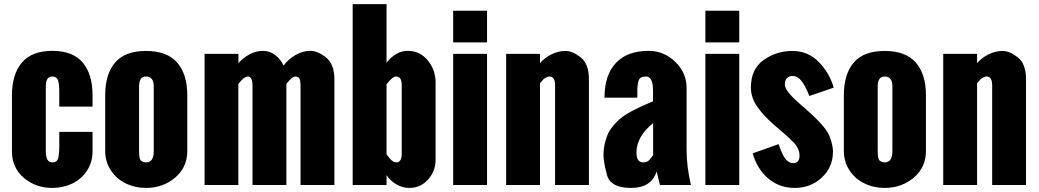

<svg xmlns="http://www.w3.org/2000/svg" viewBox="-20 -899 5048 933"><path d="M38.1 -163.1V-436.5Q38.1 -538.1 86.4 -595Q134.8 -651.9 234.4 -651.9Q334 -651.9 381.8 -595.2Q429.7 -538.6 429.7 -436.5V-380.9H268.1V-453.6Q268.1 -491.7 261.5 -509.5Q254.9 -527.3 233.9 -527.3Q202.6 -527.3 202.6 -479V-163.6Q202.6 -109.9 233.9 -109.9Q257.3 -109.9 262.7 -130.1Q268.1 -150.4 268.1 -190.4V-258.3H429.7V-163.1Q429.7 -110.4 402.3 -69.1Q375 -27.8 330.6 -6.8Q286.1 14.2 233.9 14.2Q153.3 14.2 95.7 -34.9Q38.1 -84 38.1 -163.1Z M491.2 -165.5V-436.5Q491.2 -538.6 539.3 -595Q587.4 -651.4 689.5 -651.4Q791.5 -651.4 840.8 -595Q890.1 -538.6 890.1 -436.5V-165.5Q890.1 -85.9 831.1 -35.9Q772 14.2 689.5 14.2Q636.2 14.2 591.3 -7.6Q546.4 -29.3 518.8 -71Q491.2 -112.8 491.2 -165.5ZM727.1 -163.6V-479Q727.1 -527.3 689.5 -527.3Q655.8 -527.3 655.8 -479V-163.6Q655.8 -124.5 666.7 -117.2Q677.7 -109.9 689.5 -109.9Q727.1 -109.9 727.1 -163.6Z M974.1 0V-637.2H1138.7V-591.8Q1161.6 -618.7 1193.4 -635.3Q1225.1 -651.9 1257.8 -651.9Q1290.5 -651.9 1317.4 -631.3Q1344.2 -610.8 1357.9 -580.1Q1381.8 -612.3 1416.7 -632.1Q1451.7 -651.9 1487.8 -651.9Q1523.9 -651.9 1564.5 -619.6Q1605 -587.4 1605 -513.2V0H1440.4V-480.5Q1440.4 -513.7 1432.6 -520.5Q1424.8 -527.3 1416.5 -527.3Q1398.9 -527.3 1371.6 -491.2V0H1207V-481.4Q1207 -527.3 1184.6 -527.3Q1166 -527.3 1138.2 -490.7V0Z M1904.8 -527.3Q1887.2 -527.3 1858.4 -489.3V-149.4L1862.3 -144.5Q1865.7 -139.6 1868.7 -135.7Q1871.6 -131.8 1876 -126.7Q1880.4 -121.6 1882.6 -120.1Q1884.8 -118.7 1887.7 -116.2Q1890.6 -113.8 1896 -111.8Q1901.4 -109.9 1909.2 -109.9Q1917 -109.9 1924.6 -119.1Q1932.1 -128.4 1932.1 -155.8V-485.4Q1932.1 -527.3 1904.8 -527.3ZM2096.7 -498.5V-122.1Q2096.7 -67.4 2060.1 -26.6Q2023.4 14.2 1969.2 14.2Q1936.5 14.2 1907.2 -2.4Q1877.9 -19 1858.4 -47.9V0H1693.8V-878.9H1858.4V-594.2Q1903.3 -651.9 1961.9 -651.9Q2020.5 -651.9 2058.6 -605.5Q2096.7 -559.1 2096.7 -498.5Z M2182.1 0V-637.2H2346.7V0ZM2182.1 -692.9V-846.7H2346.7V-692.9Z M2439.5 0V-637.2H2604V-592.3Q2627.4 -619.1 2660.4 -635.3Q2693.4 -651.4 2728 -651.4Q2762.7 -651.4 2802.2 -619.9Q2841.8 -588.4 2841.8 -513.7V0H2677.2V-484.9Q2677.2 -527.3 2649.9 -527.3Q2643.6 -527.3 2638.9 -524.9Q2634.3 -522.5 2628.4 -519.5Q2622.6 -516.6 2616.2 -508.5Q2609.9 -500.5 2604 -494.1V0Z M3153.3 -460.4Q3152.8 -527.3 3119.6 -527.3Q3089.4 -527.3 3083.3 -507.3Q3077.1 -487.3 3077.1 -460.4V-424.3H2917.5Q2917.5 -534.2 2972.7 -593Q3027.8 -651.9 3132.8 -651.9Q3206.1 -651.9 3261.2 -598.6Q3316.4 -545.4 3316.4 -472.2V-169.4Q3316.4 -90.8 3337.4 0H3187L3170.9 -65.9Q3145.5 14.2 3045.9 14.2Q2946.3 14.2 2929.4 -49.3Q2912.6 -112.8 2912.6 -144Q2912.6 -175.3 2919.4 -203.6Q2926.3 -231.9 2936.8 -253.7Q2947.3 -275.4 2974.4 -304.2Q3001.5 -333 3046.6 -357.2Q3091.8 -381.3 3153.3 -406.7ZM3072.8 -157.2Q3072.8 -109.9 3106 -109.9Q3124.5 -109.9 3134.8 -121.3Q3145 -132.8 3153.8 -144V-300.8Q3072.8 -235.4 3072.8 -157.2Z M3407.7 0V-637.2H3572.3V0ZM3407.7 -692.9V-846.7H3572.3V-692.9Z M3833.5 -529.8Q3793.9 -529.8 3793.9 -486.8Q3793.9 -454.6 3882.8 -380.4L3913.1 -353.5Q3996.6 -278.3 4012.2 -234.4Q4027.8 -190.4 4027.8 -163.6Q4027.8 -86.4 3973.4 -36.1Q3918.9 14.2 3842.8 14.2Q3766.6 14.2 3712.6 -32.2Q3658.7 -78.6 3637.7 -153.8L3763.7 -198.7Q3780.8 -147 3796.9 -126.7Q3813 -106.4 3834.5 -106.4Q3865.2 -106.4 3865.2 -142.6Q3865.2 -178.7 3833.5 -210Q3801.8 -241.2 3767.6 -270L3740.7 -293Q3688.5 -338.4 3658.7 -382.1Q3628.9 -425.8 3628.9 -473.6Q3628.9 -564 3691.2 -607.7Q3753.4 -651.4 3830.1 -651.4Q3906.2 -651.4 3958.7 -597.9Q4011.2 -544.4 4031.2 -473.1L3913.1 -432.6Q3891.6 -486.3 3872.8 -508.1Q3854 -529.8 3833.5 -529.8Z M4080.6 -165.5V-436.5Q4080.6 -538.6 4128.7 -595Q4176.8 -651.4 4278.8 -651.4Q4380.9 -651.4 4430.2 -595Q4479.5 -538.6 4479.5 -436.5V-165.5Q4479.5 -85.9 4420.4 -35.9Q4361.3 14.2 4278.8 14.2Q4225.6 14.2 4180.7 -7.6Q4135.7 -29.3 4108.2 -71Q4080.6 -112.8 4080.6 -165.5ZM4316.4 -163.6V-479Q4316.4 -527.3 4278.8 -527.3Q4245.1 -527.3 4245.1 -479V-163.6Q4245.1 -124.5 4256.1 -117.2Q4267.1 -109.9 4278.8 -109.9Q4316.4 -109.9 4316.4 -163.6Z M4563.5 0V-637.2H4728V-592.3Q4751.5 -619.1 4784.4 -635.3Q4817.4 -651.4 4852.1 -651.4Q4886.7 -651.4 4926.3 -619.9Q4965.8 -588.4 4965.8 -513.7V0H4801.3V-484.9Q4801.3 -527.3 4773.9 -527.3Q4767.6 -527.3 4762.9 -524.9Q4758.3 -522.5 4752.4 -519.5Q4746.6 -516.6 4740.2 -508.5Q4733.9 -500.5 4728 -494.1V0Z"/></svg>

Font: Oswald-Bold
Style: Bold
Weight: 700
Designer: vernon adams
Foundry: vernon adams
Version: Version 2.002; ttfautohint (v0.92.18-e454-dirty) -l 8 -r 50 